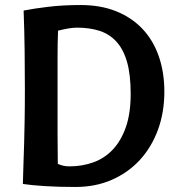

<svg xmlns="http://www.w3.org/2000/svg" viewBox="-20 -732 711 764"><path d="M74 -690Q114 -698 172.5 -705Q231 -712 301 -712Q380 -712 441.5 -687.5Q503 -663 546 -618Q589 -573 611.5 -509Q634 -445 634 -367Q634 -285 608.5 -215.5Q583 -146 536.5 -95.5Q490 -45 425 -16.5Q360 12 280 12Q211 12 157.5 8.5Q104 5 71 0Q72 -48 73.5 -84.5Q75 -121 76 -160.5Q77 -200 78 -251Q79 -302 79 -379Q79 -456 78 -532.5Q77 -609 74 -690ZM287 -622Q270 -622 250.5 -618.5Q231 -615 211 -610Q209 -562 209 -502Q209 -442 209 -356Q209 -267 209 -202Q209 -137 210 -80Q231 -70 256 -70Q307 -70 351.5 -86Q396 -102 429 -137Q462 -172 481 -226.5Q500 -281 500 -359Q500 -435 485.5 -485.5Q471 -536 443 -566.5Q415 -597 375.5 -609.5Q336 -622 287 -622Z"/></svg>

Font: Cantora One
Style: Regular
Weight: 400
Designer: Pablo Impallari, Rodrigo Fuenzalida
Foundry: Pablo Impallari
Version: Version 1.002; ttfautohint (v0.8) -G 200 -r 50